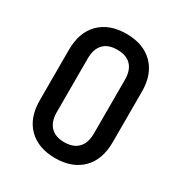

<svg xmlns="http://www.w3.org/2000/svg" viewBox="-175 -867 949 1004"><g transform="rotate(30 300.0 -365.0)"><path d="M300 10Q198 10 139 -48.5Q80 -107 80 -213V-517Q80 -623 139 -681.5Q198 -740 300 -740Q402 -740 461 -681.5Q520 -623 520 -518V-213Q520 -107 461 -48.5Q402 10 300 10ZM300 -86Q354 -86 383 -116Q412 -146 412 -203V-527Q412 -584 383.5 -614Q355 -644 300 -644Q245 -644 216.5 -614Q188 -584 188 -527V-203Q188 -146 217 -116Q246 -86 300 -86Z"/></g></svg>

Font: Pitagon Sans Mono SemiBold
Style: Regular
Weight: 600
Monospace: yes
Designer: Travis Tran
Foundry: Pitagon
Version: Version 1.001; ttfautohint (v1.8.4.7-5d5b);gftools[0.9.26]